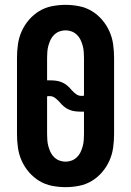

<svg xmlns="http://www.w3.org/2000/svg" viewBox="-20 -763 540 791"><path d="M250 8Q222 8 194 2.5Q166 -3 142 -17.5Q118 -32 99.5 -53.5Q81 -75 69.5 -100.5Q58 -126 54 -154Q50 -182 50 -210V-525Q50 -553 54 -581Q58 -609 69.5 -634.5Q81 -660 99.5 -681.5Q118 -703 142 -717.5Q166 -732 194 -737.5Q222 -743 250 -743Q278 -743 306 -737.5Q334 -732 358 -717.5Q382 -703 400.5 -681.5Q419 -660 430.5 -634.5Q442 -609 446 -581Q450 -553 450 -525V-210Q450 -182 446 -154Q442 -126 430.5 -100.5Q419 -75 400.5 -53.5Q382 -32 358 -17.5Q334 -3 306 2.5Q278 8 250 8ZM315 -368Q318 -368 320.5 -368Q323 -368 326 -369V-525Q326 -537 325 -550Q324 -563 320.5 -575.5Q317 -588 311.5 -599.5Q306 -611 296.5 -620Q287 -629 275 -633.5Q263 -638 250 -638Q237 -638 225 -633.5Q213 -629 203.5 -620Q194 -611 188.5 -599.5Q183 -588 179.5 -575.5Q176 -563 175 -550Q174 -537 174 -525V-432H185Q198 -432 210.5 -430.5Q223 -429 235 -424Q247 -419 257 -410.5Q267 -402 275 -392Q283 -383 293 -375.5Q303 -368 315 -368ZM250 -97Q263 -97 275 -101.5Q287 -106 296.5 -115Q306 -124 311.5 -135.5Q317 -147 320.5 -159.5Q324 -172 325 -185Q326 -198 326 -210V-303H315Q302 -303 289.5 -304.5Q277 -306 265 -311Q253 -316 243 -324.5Q233 -333 225 -343Q217 -352 207 -359.5Q197 -367 185 -367Q182 -367 179.5 -367Q177 -367 174 -366V-210Q174 -198 175 -185Q176 -172 179.5 -159.5Q183 -147 188.5 -135.5Q194 -124 203.5 -115Q213 -106 225 -101.5Q237 -97 250 -97Z"/></svg>

Font: Iosevka Extrabold
Style: Regular
Weight: 800
Monospace: yes
Designer: Belleve Invis
Foundry: Belleve Invis
Version: Version 32.5.0; ttfautohint (v1.8.4)